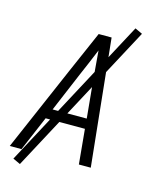

<svg xmlns="http://www.w3.org/2000/svg" viewBox="-131 -906 862 1076"><g transform="rotate(15 300.0 -368.0)"><path d="M9 0 221 -490 328 -735H403L479 0H410L391 -202H163L77 0ZM386 -260 364 -490Q361 -529 357.5 -568Q354 -607 351 -646Q335 -607 318.5 -568Q302 -529 285 -490L188 -260ZM90 83 47 63 519 -819 562 -799Z"/></g></svg>

Font: Iosevka SS04 Lt Ex Obl
Style: Regular
Weight: 300
Width: 7
Italic angle: -9°
Monospace: yes
Designer: Belleve Invis
Foundry: Belleve Invis
Version: Version 19.0.0; ttfautohint (v1.8.4)